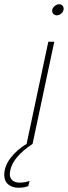

<svg xmlns="http://www.w3.org/2000/svg" viewBox="-83 -676 319 902"><path d="M216 -635Q216 -623 206 -613.5Q196 -604 184 -604Q175 -604 168.5 -610Q162 -616 162 -625Q162 -637 172.5 -646.5Q183 -656 195 -656Q204 -656 210 -650Q216 -644 216 -635ZM144 -480H172L70 0Q-22 61 -35 125Q-37 137 -37 141Q-37 161 -24.5 171.5Q-12 182 9 182Q34 182 56 174L50 198Q31 206 4 206Q-25 206 -44 190.5Q-63 175 -63 146Q-63 104 -32.5 65Q-2 26 42 0Z"/></svg>

Font: Prompt Thin
Style: Italic
Weight: 250
Italic angle: -12°
Designer: Katatrad Team
Foundry: CadsonDemak
Version: Version 1.001